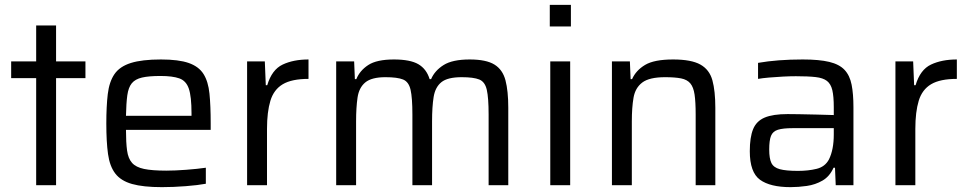

<svg xmlns="http://www.w3.org/2000/svg" viewBox="-20 -763 3990 791"><path d="M129 0V-441H26V-510H129V-658H211V-510H332V-441H211V0Z M647 8Q570 8 524 -5Q478 -18 455 -48Q432 -78 425 -128.5Q418 -179 418 -254Q418 -325 424 -375.5Q430 -426 451.5 -457.5Q473 -489 519 -503.5Q565 -518 643 -518Q716 -518 757.5 -503.5Q799 -489 818.5 -458Q838 -427 843 -377Q848 -327 848 -255V-228H499Q499 -176 503.5 -143Q508 -110 524 -92Q540 -74 573.5 -67Q607 -60 665 -60Q701 -60 747 -63.5Q793 -67 828 -72V-6Q796 0 745 4Q694 8 647 8ZM499 -286H769V-296Q769 -365 758 -397.5Q747 -430 719 -440Q691 -450 641 -450Q593 -450 565 -443.5Q537 -437 523 -420Q509 -403 504.5 -370.5Q500 -338 499 -286Z M998 0V-510H1071L1075 -412H1081Q1100 -476 1144.5 -497Q1189 -518 1251 -518V-438Q1182 -438 1145 -416Q1108 -394 1094 -348Q1080 -302 1080 -232V0Z M1365 0V-510H1439L1442 -437H1448Q1462 -472 1497 -495Q1532 -518 1603 -518Q1670 -518 1703.5 -498.5Q1737 -479 1750 -437H1756Q1771 -472 1807.5 -495Q1844 -518 1915 -518Q1983 -518 2017 -497Q2051 -476 2062.5 -432Q2074 -388 2074 -319V0H1993V-291Q1993 -360 1985.5 -393Q1978 -426 1954.5 -435.5Q1931 -445 1882 -445Q1824 -445 1798.5 -424.5Q1773 -404 1766.5 -363.5Q1760 -323 1760 -263V0H1679V-291Q1679 -360 1671.5 -393Q1664 -426 1640.5 -435.5Q1617 -445 1568 -445Q1511 -445 1485 -423.5Q1459 -402 1453 -361Q1447 -320 1447 -263V0Z M2245 -654V-743H2332V-654ZM2247 0V-510H2329V0Z M2501 0V-510H2575L2578 -437H2584Q2600 -473 2637.5 -495.5Q2675 -518 2753 -518Q2828 -518 2865.5 -497Q2903 -476 2915 -432Q2927 -388 2927 -319V0H2846V-291Q2846 -343 2841.5 -373.5Q2837 -404 2824 -419.5Q2811 -435 2786 -440Q2761 -445 2720 -445Q2655 -445 2626 -423Q2597 -401 2590 -360.5Q2583 -320 2583 -263V0Z M3237 8Q3153 8 3111 -22.5Q3069 -53 3069 -140Q3069 -197 3082.5 -230.5Q3096 -264 3130 -278.5Q3164 -293 3225 -293Q3239 -293 3272 -292.5Q3305 -292 3344 -291Q3383 -290 3415 -289V-321Q3415 -366 3409 -391.5Q3403 -417 3387 -429.5Q3371 -442 3340 -445.5Q3309 -449 3259 -449Q3236 -449 3206 -447.5Q3176 -446 3148 -443.5Q3120 -441 3103 -438V-504Q3183 -518 3287 -518Q3355 -518 3396.5 -508Q3438 -498 3459.5 -475Q3481 -452 3488.5 -414Q3496 -376 3496 -321V0H3423L3420 -72H3414Q3398 -36 3368.5 -19Q3339 -2 3304 3Q3269 8 3237 8ZM3267 -59Q3310 -59 3344.5 -67.5Q3379 -76 3395 -106Q3415 -146 3415 -209V-235H3245Q3206 -235 3185 -228.5Q3164 -222 3156.5 -203.5Q3149 -185 3149 -147Q3149 -110 3158 -91.5Q3167 -73 3192.5 -66Q3218 -59 3267 -59Z M3669 0V-510H3742L3746 -412H3752Q3771 -476 3815.5 -497Q3860 -518 3922 -518V-438Q3853 -438 3816 -416Q3779 -394 3765 -348Q3751 -302 3751 -232V0Z"/></svg>

Font: Saira
Style: Regular
Weight: 400
Designer: Hector Gatti with collaboration of the Omnibus-Type team
Foundry: Omnibus-Type
Version: Version 1.100; ttfautohint (v1.8.3)